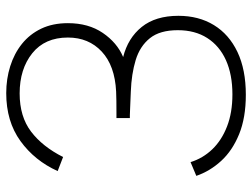

<svg xmlns="http://www.w3.org/2000/svg" viewBox="-114 -660 790 601"><g transform="rotate(-90 280.5 -360.0)"><path d="M284 15Q212 15 160.5 -6Q109 -27 76.8 -62.2Q44.5 -97.5 30 -140L73 -158Q85 -119.5 113.2 -90Q141.5 -60.5 184.8 -43.8Q228 -27 285 -27Q347 -27 392 -47.2Q437 -67.5 461.5 -105.8Q486 -144 486 -198Q486 -254 461 -285.2Q436 -316.5 392.5 -329.8Q349 -343 294 -345Q257 -346.5 241.2 -347.2Q225.5 -348 220.5 -348Q215.5 -348 211 -348V-390Q213.5 -390 229.5 -390Q245.5 -390 264.2 -390.2Q283 -390.5 294 -391Q375 -395 419 -436Q463 -477 463 -542Q463 -614 413.8 -653.5Q364.5 -693 288 -693Q215.5 -693 168.5 -657.2Q121.5 -621.5 89 -557L45 -574Q77.5 -646 139 -690.5Q200.5 -735 289 -735Q333.5 -735 373.2 -722.5Q413 -710 443.2 -685.8Q473.5 -661.5 490.8 -625.5Q508 -589.5 508 -542Q508 -477.5 477.5 -432.8Q447 -388 402 -369Q461.5 -354 496.2 -310.8Q531 -267.5 531 -196Q531 -132.5 502 -85Q473 -37.5 417.8 -11.2Q362.5 15 284 15Z"/></g></svg>

Font: Manrope Variable Light
Style: Regular
Weight: 200
Designer: Mikhail Sharanda
Foundry: Mikhail Sharanda
Version: Version 4.505